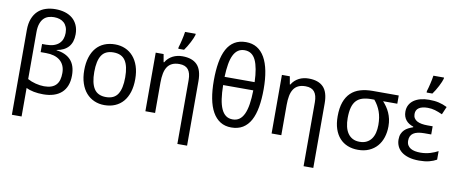

<svg xmlns="http://www.w3.org/2000/svg" viewBox="-81 -1131 4126 1730"><g transform="rotate(10 1982.0 -265.5)"><path d="M308.1 -765.1Q355 -765.1 394.8 -753.2Q434.6 -741.2 463.4 -717.3Q492.2 -693.4 508.5 -657.2Q524.9 -621.1 524.9 -573.2Q524.9 -500.5 487.8 -458.3Q450.7 -416 380.9 -404.8V-401.9Q466.8 -391.6 512 -342.3Q557.1 -293 557.1 -202.1Q557.1 -149.4 541.7 -109.9Q526.4 -70.3 497.1 -43.7Q467.8 -17.1 425.5 -3.7Q383.3 9.8 330.1 9.8Q283.2 9.8 243.2 2Q203.1 -5.9 173.8 -21V240.2H85V-535.2Q85 -595.2 101.8 -638.7Q118.7 -682.1 148.2 -710.2Q177.7 -738.3 218.8 -751.7Q259.8 -765.1 308.1 -765.1ZM308.1 -691.9Q280.8 -691.9 256.3 -684.3Q231.9 -676.8 213.6 -658.2Q195.3 -639.6 184.6 -608.6Q173.8 -577.6 173.8 -530.8V-102.1Q189.5 -93.3 208.5 -85.9Q227.5 -78.6 247.6 -73.5Q267.6 -68.4 287.6 -65.7Q307.6 -63 325.2 -63Q364.3 -63 391.4 -72.8Q418.5 -82.5 435.5 -101.3Q452.6 -120.1 460.2 -147.2Q467.8 -174.3 467.8 -209Q467.8 -248 454.8 -276.6Q441.9 -305.2 418.5 -324Q395 -342.8 362.8 -351.8Q330.6 -360.8 292 -360.8H242.2V-435.1H279.8Q319.8 -435.1 348.9 -444.8Q377.9 -454.6 397 -472.4Q416 -490.2 425 -515.1Q434.1 -540 434.1 -569.8Q434.1 -600.6 424.8 -623.5Q415.5 -646.5 398.9 -661.6Q382.3 -676.8 359.1 -684.3Q335.9 -691.9 308.1 -691.9Z M1124 -269Q1124 -202.1 1107.7 -150.1Q1091.3 -98.1 1060.8 -62.7Q1030.3 -27.3 986.8 -8.8Q943.4 9.8 889.2 9.8Q838.9 9.8 796.4 -8.8Q753.9 -27.3 722.9 -62.7Q691.9 -98.1 674.6 -150.1Q657.2 -202.1 657.2 -269Q657.2 -335.4 673.6 -387Q689.9 -438.5 720.2 -473.9Q750.5 -509.3 794.2 -527.6Q837.9 -545.9 892.1 -545.9Q942.4 -545.9 984.9 -527.6Q1027.3 -509.3 1058.3 -473.9Q1089.4 -438.5 1106.7 -387Q1124 -335.4 1124 -269ZM749 -269Q749 -167 782.5 -115.5Q815.9 -64 891.1 -64Q966.3 -64 999.3 -115.5Q1032.2 -167 1032.2 -269Q1032.2 -371.1 998.8 -421.6Q965.3 -472.2 890.1 -472.2Q814.9 -472.2 782 -421.6Q749 -371.1 749 -269Z M1599.1 240.2V-345.2Q1599.1 -408.7 1573.5 -440.4Q1547.9 -472.2 1493.2 -472.2Q1453.6 -472.2 1426.8 -459.5Q1399.9 -446.8 1383.5 -421.9Q1367.2 -397 1360.1 -360.8Q1353 -324.7 1353 -277.8V0H1264.2V-536.1H1336.4L1349.1 -463.9H1354Q1366.2 -484.9 1383.1 -500.2Q1399.9 -515.6 1419.9 -525.9Q1439.9 -536.1 1462.4 -541Q1484.9 -545.9 1508.3 -545.9Q1597.7 -545.9 1642.8 -499.3Q1688 -452.6 1688 -350.1V240.2ZM1458.5 -619.1Q1463.4 -633.8 1468.3 -652.6Q1473.1 -671.4 1477.8 -691.2Q1482.4 -710.9 1486.3 -730.5Q1490.2 -750 1492.2 -766.1H1589.4V-755.9Q1586.4 -744.1 1578.4 -725.1Q1570.3 -706.1 1559.3 -684.8Q1548.3 -663.6 1535.6 -642.6Q1522.9 -621.6 1511.2 -606H1458.5Z M2279.3 -380.9Q2279.3 -289.1 2266.6 -216.6Q2253.9 -144 2226.6 -93.8Q2199.2 -43.5 2155.5 -16.8Q2111.8 9.8 2050.3 9.8Q1992.7 9.8 1950 -16.8Q1907.2 -43.5 1878.9 -93.8Q1850.6 -144 1836.9 -216.6Q1823.2 -289.1 1823.2 -380.9Q1823.2 -472.7 1835.7 -545.2Q1848.1 -617.7 1875.2 -668Q1902.3 -718.3 1945.6 -744.6Q1988.8 -771 2050.3 -771Q2107.9 -771 2150.9 -744.9Q2193.8 -718.8 2222.4 -668.7Q2251 -618.7 2265.1 -546.1Q2279.3 -473.6 2279.3 -380.9ZM2050.3 -64Q2085.9 -64 2111.3 -82Q2136.7 -100.1 2153.6 -136.2Q2170.4 -172.4 2179 -226.8Q2187.5 -281.2 2189 -354H1913.1Q1914.1 -282.2 1922.1 -227.8Q1930.2 -173.3 1946.8 -137Q1963.4 -100.6 1988.8 -82.3Q2014.2 -64 2050.3 -64ZM2050.3 -696.8Q2015.6 -696.8 1990.7 -679.9Q1965.8 -663.1 1949.2 -629.6Q1932.6 -596.2 1924.1 -546.1Q1915.5 -496.1 1913.1 -429.2H2188Q2183.6 -562.5 2151.4 -629.6Q2119.1 -696.8 2050.3 -696.8Z M2753.9 240.2V-345.2Q2753.9 -408.7 2728.3 -440.4Q2702.6 -472.2 2647.9 -472.2Q2608.4 -472.2 2581.5 -459.5Q2554.7 -446.8 2538.3 -421.9Q2522 -397 2514.9 -360.8Q2507.8 -324.7 2507.8 -277.8V0H2418.9V-536.1H2491.2L2503.9 -463.9H2508.8Q2521 -484.9 2537.8 -500.2Q2554.7 -515.6 2574.7 -525.9Q2594.7 -536.1 2617.2 -541Q2639.6 -545.9 2663.1 -545.9Q2752.4 -545.9 2797.6 -499.3Q2842.8 -452.6 2842.8 -350.1V240.2Z M3444.8 -246.1Q3444.8 -191.9 3429.7 -145Q3414.6 -98.1 3384.8 -63.7Q3355 -29.3 3311 -9.8Q3267.1 9.8 3210 9.8Q3157.7 9.8 3115 -7.3Q3072.3 -24.4 3041.7 -58.1Q3011.2 -91.8 2994.6 -141.4Q2978 -190.9 2978 -255.9Q2978 -332 2996.8 -385.3Q3015.6 -438.5 3050.8 -472.2Q3085.9 -505.9 3136.2 -521Q3186.5 -536.1 3249 -536.1H3487.8V-460.9H3357.9Q3376 -440.9 3391.8 -418.2Q3407.7 -395.5 3419.4 -369.1Q3431.2 -342.8 3438 -312.5Q3444.8 -282.2 3444.8 -246.1ZM3069.8 -255.9Q3069.8 -214.4 3077.9 -179.2Q3085.9 -144 3103.3 -118.4Q3120.6 -92.8 3147.5 -78.4Q3174.3 -64 3211.9 -64Q3249 -64 3275.6 -77.4Q3302.2 -90.8 3319.6 -114.7Q3336.9 -138.7 3345 -171.4Q3353 -204.1 3353 -242.2Q3353 -312.5 3333.7 -365Q3314.5 -417.5 3277.8 -460.9H3249Q3202.6 -460.9 3168.7 -450.2Q3134.8 -439.5 3112.8 -415.3Q3090.8 -391.1 3080.3 -351.8Q3069.8 -312.5 3069.8 -255.9Z M3836.9 -315.9V-241.2H3773.9Q3706.5 -241.2 3674.1 -219Q3641.6 -196.8 3641.6 -150.9Q3641.6 -126 3651.6 -109.1Q3661.6 -92.3 3678.7 -82Q3695.8 -71.8 3719.2 -67.4Q3742.7 -63 3769.5 -63Q3794.4 -63 3816.9 -66.7Q3839.4 -70.3 3859.1 -76.2Q3878.9 -82 3896.2 -89.6Q3913.6 -97.2 3928.7 -105V-26.9Q3899.9 -10.3 3861.3 -0.2Q3822.8 9.8 3769.5 9.8Q3714.4 9.8 3673.8 -2.2Q3633.3 -14.2 3606.9 -35.2Q3580.6 -56.2 3567.6 -84.7Q3554.7 -113.3 3554.7 -146Q3554.7 -176.3 3564 -197.8Q3573.2 -219.2 3588.6 -234.4Q3604 -249.5 3624 -259.5Q3644 -269.5 3665.5 -276.9V-282.2Q3644.5 -289.1 3627.4 -299.6Q3610.4 -310.1 3597.9 -325.2Q3585.4 -340.3 3578.6 -359.9Q3571.8 -379.4 3571.8 -403.8Q3571.8 -438 3585.9 -464.6Q3600.1 -491.2 3625.7 -509.3Q3651.4 -527.3 3686.5 -536.6Q3721.7 -545.9 3763.7 -545.9Q3789.6 -545.9 3811.5 -543.7Q3833.5 -541.5 3853.5 -536.9Q3873.5 -532.2 3892.3 -525.4Q3911.1 -518.6 3930.7 -508.8L3899.9 -437Q3863.3 -453.6 3831.8 -462.9Q3800.3 -472.2 3765.6 -472.2Q3712.9 -472.2 3684.8 -453.4Q3656.7 -434.6 3656.7 -397Q3656.7 -375 3666.3 -359.4Q3675.8 -343.8 3693.4 -334.2Q3710.9 -324.7 3735.4 -320.3Q3759.8 -315.9 3789.6 -315.9ZM3730.5 -619.1Q3735.4 -633.8 3740.2 -652.6Q3745.1 -671.4 3749.8 -691.2Q3754.4 -710.9 3758.3 -730.5Q3762.2 -750 3764.2 -766.1H3861.3V-755.9Q3858.4 -744.1 3850.3 -725.1Q3842.3 -706.1 3831.3 -684.8Q3820.3 -663.6 3807.6 -642.6Q3794.9 -621.6 3783.2 -606H3730.5Z"/></g></svg>

Font: Genotype
Style: Regular
Weight: 400
Foundry: Ascender Corporation
Version: Version 1.00